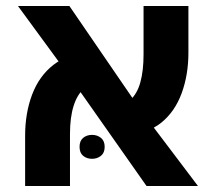

<svg xmlns="http://www.w3.org/2000/svg" viewBox="-20 -622 722 642"><path d="M470 0 210 -370 40 -602H212L456 -246L642 0ZM64 0V-168Q64 -244 87.5 -306Q111 -368 158.5 -405Q206 -442 276 -442L321 -348Q286 -348 262 -327Q238 -306 226 -267.5Q214 -229 214 -174V0ZM405 -175 355 -267Q393 -267 416 -288Q439 -309 449.5 -347.5Q460 -386 460 -440V-602H610V-446Q610 -372 587.5 -310.5Q565 -249 519.5 -212Q474 -175 405 -175ZM246 -131Q246 -151 258 -161Q270 -171 288 -171Q305 -171 317.5 -161Q330 -151 330 -131Q330 -111 317.5 -101Q305 -91 288 -91Q270 -91 258 -101Q246 -111 246 -131Z"/></svg>

Font: Noto Sans Hebrew
Style: Bold
Weight: 700
Designer: Monotype Design Team
Foundry: Monotype Imaging Inc.
Version: Version 2.003